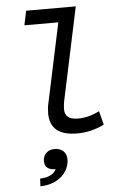

<svg xmlns="http://www.w3.org/2000/svg" viewBox="-64 -755 709 1094"><g transform="rotate(-5 290.0 -208.0)"><path d="M357 12Q202 12 202 -116Q202 -131 203.5 -145.5Q205 -160 208 -172L305 -628H111L128 -710H412L299 -178Q297 -166 295.5 -154.5Q294 -143 294 -133Q294 -101 313 -86.5Q332 -72 371 -72Q429 -72 492 -103L512 -25Q439 12 357 12ZM122 294 124 250Q196 247 217 204Q154 204 154 152Q154 125 172.5 107Q191 89 221 89Q250 89 269.5 106Q289 123 289 155Q289 188 270.5 219Q252 250 215 271Q178 292 122 294Z"/></g></svg>

Font: Sometype Mono Medium
Style: Italic
Weight: 500
Italic angle: -12°
Monospace: yes
Designer: Ryoichi Tsunekawa
Foundry: Dharma Type
Version: Version 1.000; ttfautohint (v1.8.3)